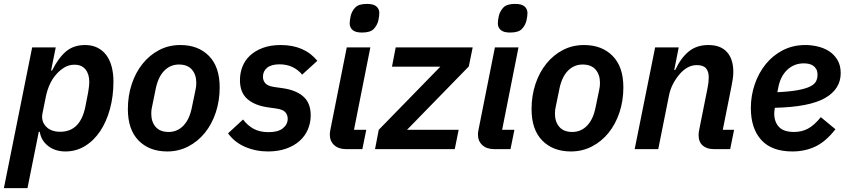

<svg xmlns="http://www.w3.org/2000/svg" viewBox="-39 -765 4348 985"><path d="M126 -522H247L223 -403H228Q260 -467 299 -500.5Q338 -534 398 -534Q434 -534 461.5 -520Q489 -506 507 -481.5Q525 -457 534 -422.5Q543 -388 543 -347Q543 -271 525 -205.5Q507 -140 474.5 -91.5Q442 -43 396.5 -15.5Q351 12 297 12Q244 12 208 -16Q172 -44 165 -89H160L102 200H-19ZM270 -89Q373 -89 399 -218L413 -290Q415 -301 417 -317Q419 -333 419 -345Q419 -385 399.5 -409Q380 -433 343 -433Q314 -433 290.5 -418.5Q267 -404 250 -384Q230 -362 217 -333.5Q204 -305 197 -273L179 -184Q171 -144 196.5 -116.5Q222 -89 270 -89Z M819 12Q727 12 672 -44Q617 -100 617 -205Q617 -274 637 -334Q657 -394 693 -438.5Q729 -483 778 -508.5Q827 -534 886 -534Q978 -534 1033 -478Q1088 -422 1088 -317Q1088 -248 1068 -188Q1048 -128 1012 -83.5Q976 -39 926.5 -13.5Q877 12 819 12ZM826 -88Q871 -88 902.5 -121Q934 -154 946 -217L964 -304Q966 -314 967 -321.5Q968 -329 968 -340Q968 -382 945.5 -408Q923 -434 879 -434Q834 -434 802.5 -401Q771 -368 759 -305L741 -217Q739 -209 738 -201Q737 -193 737 -182Q737 -140 759.5 -114Q782 -88 826 -88Z M1336 12Q1273 12 1218.5 -11.5Q1164 -35 1131 -81L1208 -152Q1231 -121 1262.5 -104Q1294 -87 1339 -87Q1388 -87 1412.5 -107Q1437 -127 1437 -156Q1437 -175 1425 -189Q1413 -203 1380 -208L1331 -215Q1266 -225 1229 -258Q1192 -291 1192 -354Q1192 -390 1204.5 -422.5Q1217 -455 1243 -479.5Q1269 -504 1308.5 -519Q1348 -534 1401 -534Q1523 -534 1589 -453L1511 -382Q1492 -406 1462.5 -420.5Q1433 -435 1395 -435Q1353 -435 1331.5 -417.5Q1310 -400 1310 -371Q1310 -352 1322 -338Q1334 -324 1366 -319L1415 -312Q1481 -302 1518 -269Q1555 -236 1555 -173Q1555 -135 1540.5 -101Q1526 -67 1498 -42Q1470 -17 1429 -2.5Q1388 12 1336 12Z M1818 -598Q1785 -598 1770 -611Q1755 -624 1755 -645Q1755 -660 1760 -683Q1766 -708 1783.5 -726.5Q1801 -745 1844 -745Q1877 -745 1892 -732Q1907 -719 1907 -698Q1907 -683 1902 -660Q1896 -635 1878.5 -616.5Q1861 -598 1818 -598ZM1736 0Q1698 0 1675.5 -20.5Q1653 -41 1653 -75Q1653 -85 1656 -100L1740 -522H1861L1777 -99H1840L1820 0Z M1885 0 1904 -99 2220 -423H1972L1991 -522H2386L2366 -424L2049 -99H2314L2294 0Z M2578 -598Q2545 -598 2530 -611Q2515 -624 2515 -645Q2515 -660 2520 -683Q2526 -708 2543.5 -726.5Q2561 -745 2604 -745Q2637 -745 2652 -732Q2667 -719 2667 -698Q2667 -683 2662 -660Q2656 -635 2638.5 -616.5Q2621 -598 2578 -598ZM2496 0Q2458 0 2435.5 -20.5Q2413 -41 2413 -75Q2413 -85 2416 -100L2500 -522H2621L2537 -99H2600L2580 0Z M2890 12Q2798 12 2743 -44Q2688 -100 2688 -205Q2688 -274 2708 -334Q2728 -394 2764 -438.5Q2800 -483 2849 -508.5Q2898 -534 2957 -534Q3049 -534 3104 -478Q3159 -422 3159 -317Q3159 -248 3139 -188Q3119 -128 3083 -83.5Q3047 -39 2997.5 -13.5Q2948 12 2890 12ZM2897 -88Q2942 -88 2973.5 -121Q3005 -154 3017 -217L3035 -304Q3037 -314 3038 -321.5Q3039 -329 3039 -340Q3039 -382 3016.5 -408Q2994 -434 2950 -434Q2905 -434 2873.5 -401Q2842 -368 2830 -305L2812 -217Q2810 -209 2809 -201Q2808 -193 2808 -182Q2808 -140 2830.5 -114Q2853 -88 2897 -88Z M3217 0 3322 -522H3443L3420 -406H3425Q3454 -468 3494.5 -501Q3535 -534 3595 -534Q3658 -534 3690.5 -498Q3723 -462 3723 -396Q3723 -379 3720.5 -361.5Q3718 -344 3714 -324L3669 -99H3727L3707 0H3623Q3587 0 3566 -18.5Q3545 -37 3545 -71Q3545 -85 3548 -99L3591 -314Q3597 -342 3597 -369Q3597 -398 3583 -414.5Q3569 -431 3536 -431Q3510 -431 3488 -418.5Q3466 -406 3448 -385Q3428 -362 3413.5 -334Q3399 -306 3393 -275L3338 0Z M4026 12Q3920 12 3866.5 -47Q3813 -106 3813 -211Q3813 -274 3833 -332.5Q3853 -391 3889.5 -436Q3926 -481 3977.5 -507.5Q4029 -534 4093 -534Q4124 -534 4156 -526.5Q4188 -519 4214 -502.5Q4240 -486 4257 -458Q4274 -430 4274 -390Q4274 -308 4193.5 -262Q4113 -216 3936 -212Q3933 -192 3933 -183Q3933 -140 3957 -114Q3981 -88 4035 -88Q4074 -88 4106 -105Q4138 -122 4172 -164L4247 -102Q4198 -39 4144.5 -13.5Q4091 12 4026 12ZM4085 -440Q4035 -440 4000 -407Q3965 -374 3954 -317L3949 -292Q4013 -295 4053.5 -302.5Q4094 -310 4116.5 -321Q4139 -332 4147 -347Q4155 -362 4155 -381Q4155 -399 4148.5 -410.5Q4142 -422 4132 -428.5Q4122 -435 4109.5 -437.5Q4097 -440 4085 -440Z"/></svg>

Font: IBM Plex Sans SmBld
Style: Italic
Weight: 600
Italic angle: -11°
Designer: Mike Abbink, Paul van der Laan, Pieter van Rosmalen
Foundry: Bold Monday
Version: Version 3.005